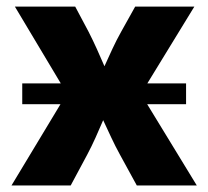

<svg xmlns="http://www.w3.org/2000/svg" viewBox="-20 -566 636 586"><path d="M47.9 -248V-311.5H165.5L25.4 -545.9H209.5L250.5 -468.8Q263.7 -442.9 275.6 -416.5Q287.6 -390.1 298.8 -363.8Q310.5 -390.1 323 -416.7Q335.4 -443.4 349.6 -468.8L392.6 -545.9H573.2L429.7 -311.5H547.9V-248H429.2L580.6 0H397.5L346.2 -93.8Q332 -119.6 319.6 -146.2Q307.1 -172.9 294.9 -199.2Q283.7 -172.9 271.7 -146.2Q259.8 -119.6 246.1 -93.8L195.8 0H15.1L164.6 -248Z"/></svg>

Font: Inter Extra Bold
Style: Regular
Weight: 800
Designer: Rasmus Andersson
Foundry: rsms
Version: Version 4.000;git-3c8e0fc